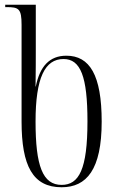

<svg xmlns="http://www.w3.org/2000/svg" viewBox="-20 -780 495 810"><path d="M240 10C345 10 409 -64 409 -267C409 -464 358 -545 260 -545C189 -545 148 -500 131 -415H130C131 -482 131 -531 131 -568V-760H2V-750H7C59 -750 71 -744 71 -675V-267C71 -81 118 10 240 10ZM240 0C160 0 130 -80 130 -267C130 -453 170 -531 248 -531C320 -531 349 -457 349 -268C349 -65 313 0 240 0Z"/></svg>

Font: Noto Serif Display ExtraCondensed Light
Style: Regular
Weight: 300
Width: 2
Designer: Monotype Design Team
Foundry: Monotype Imaging Inc.
Version: Version 2.009